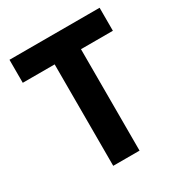

<svg xmlns="http://www.w3.org/2000/svg" viewBox="-168 -834 899 954"><g transform="rotate(-30 281.5 -357.0)"><path d="M206 0H357V-582H540V-714H23V-582H206Z"/></g></svg>

Font: Noto Sans Mono SemiCondensed ExtraBold
Style: Regular
Weight: 800
Width: 4
Designer: Monotype Design Team
Foundry: Monotype Imaging Inc.
Version: Version 2.014